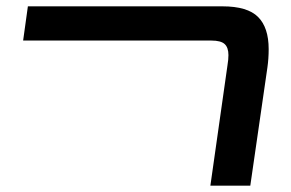

<svg xmlns="http://www.w3.org/2000/svg" viewBox="-20 -586 920 606"><path d="M698 -380Q701 -398 701 -412Q701 -436 689 -447Q677 -458 647 -458H53L68 -566H682Q761 -566 794.5 -532.5Q828 -499 828 -431Q828 -401 824 -373L770 0H644Z"/></svg>

Font: FiraGO Medium
Style: Italic
Weight: 500
Italic angle: -8°
Designer: bBox Type GmbH
Foundry: bBox Type GmbH
Version: Version 1.001